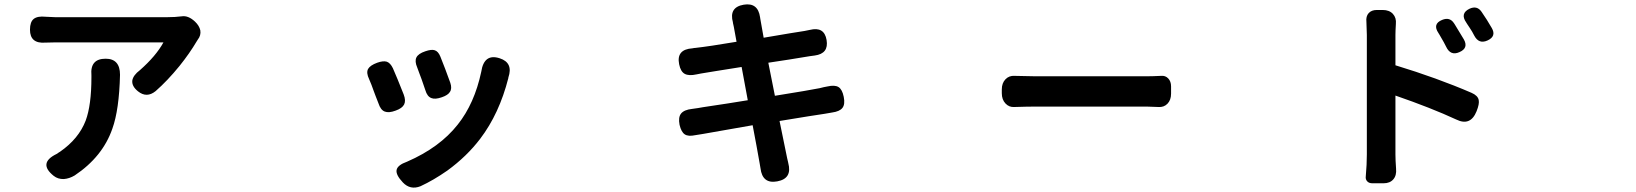

<svg xmlns="http://www.w3.org/2000/svg" viewBox="-20 -795 7540 885"><path d="M227.5 15.6Q154.3 -43 240.2 -85Q244.1 -86.9 252 -92.8Q254.9 -94.7 256.8 -95.7Q342.8 -155.3 375 -239.3Q401.4 -310.5 401.4 -438.5Q401.4 -443.4 401.4 -448.2Q394.5 -524.4 466.8 -524.4Q533.2 -524.4 533.2 -450.2Q529.3 -289.1 498 -202.1Q453.1 -72.3 324.2 13.7Q299.8 28.3 274.4 30.3Q247.1 31.2 227.5 15.6ZM616.2 -374Q586.9 -397.5 589.8 -423.8Q593.8 -448.2 625 -471.7Q699.2 -537.1 733.4 -599.6H234.4Q204.1 -599.6 189.5 -598.6Q118.2 -592.8 118.2 -658.2Q118.2 -694.3 135.7 -708Q153.3 -721.7 190.4 -717.8Q219.7 -715.8 234.4 -715.8H492.2H751Q787.1 -715.8 817.4 -719.7Q847.7 -724.6 878.9 -695.3Q898.4 -676.8 903.3 -655.3Q907.2 -631.8 891.6 -612.3Q890.6 -611.3 889.2 -608.4Q887.7 -605.5 886.7 -604.5Q854.5 -549.8 807.6 -491.2Q752 -422.9 697.3 -375Q656.2 -341.8 616.2 -374Z M1836.9 45.9Q1803.7 10.7 1808.1 -11.7Q1812.5 -34.2 1856.4 -49.8Q2006.8 -115.2 2089.8 -220.7Q2167 -317.4 2198.2 -463.9Q2210.9 -549.8 2283.2 -526.4Q2346.7 -505.9 2323.2 -437.5Q2323.2 -436.5 2323.2 -435.5Q2281.2 -270.5 2193.4 -155.3Q2131.8 -74.2 2042 -8.8Q1977.5 36.1 1918 63.5Q1871.1 82 1836.9 45.9ZM1724.6 -318.4Q1720.7 -330.1 1710.9 -353.5Q1705.1 -369.1 1702.1 -377Q1692.4 -405.3 1681.6 -429.7Q1667 -460 1676.8 -477.5Q1686.5 -494.1 1718.8 -505.9Q1746.1 -515.6 1762.7 -510.7Q1779.3 -504.9 1791 -480.5Q1809.6 -438.5 1840.8 -359.4Q1851.6 -331.1 1842.8 -313.5Q1834 -295.9 1803.7 -285.2Q1772.5 -273.4 1753.4 -280.8Q1734.4 -288.1 1724.6 -318.4ZM1968.8 -342.8Q1949.2 -349.6 1940.4 -379.9Q1937.5 -388.7 1930.7 -408.2Q1925.8 -422.9 1922.9 -430.7Q1919.9 -438.5 1914.1 -454.1Q1907.2 -474.6 1903.3 -483.4Q1890.6 -512.7 1899.4 -530.3Q1908.2 -547.9 1940.4 -558.6Q1968.8 -568.4 1983.4 -563.5Q2000 -558.6 2009.8 -534.2Q2031.2 -481.4 2055.7 -413.1Q2064.5 -386.7 2053.7 -371.1Q2044.9 -356.4 2016.6 -346.7Q1985.4 -335.9 1968.8 -342.8Z M3485.4 -19.5Q3483.4 -35.2 3481.4 -43Q3468.8 -115.2 3449.2 -217.8Q3279.3 -188.5 3220.7 -177.7Q3195.3 -173.8 3184.6 -171.9Q3152.3 -165 3136.2 -175.8Q3120.1 -186.5 3112.3 -219.7Q3105.5 -254.9 3119.6 -272Q3133.8 -289.1 3169.9 -293Q3179.7 -294.9 3197.3 -296.9Q3204.1 -297.9 3219.7 -300.8Q3344.7 -319.3 3426.8 -333L3398.4 -486.3Q3355.5 -479.5 3282.2 -467.8Q3225.6 -458 3210.9 -456.1Q3204.1 -454.1 3190.4 -452.1Q3155.3 -444.3 3136.2 -454.6Q3117.2 -464.8 3110.4 -499Q3096.7 -567.4 3171.9 -572.3Q3174.8 -573.2 3179.2 -573.7Q3183.6 -574.2 3185.5 -574.2Q3248 -581.1 3375 -602.5Q3370.1 -630.9 3362.3 -671.9Q3359.4 -684.6 3358.4 -689.5Q3358.4 -690.4 3358.4 -691.4Q3338.9 -761.7 3408.2 -773.4Q3473.6 -784.2 3483.4 -715.8Q3483.4 -714.8 3483.9 -712.4Q3484.4 -710 3484.4 -709Q3486.3 -696.3 3500 -621.1Q3544.9 -628.9 3621.1 -641.6Q3672.9 -649.4 3688.5 -652.3Q3692.4 -653.3 3700.7 -654.8Q3709 -656.2 3712.9 -657.2Q3779.3 -673.8 3790 -610.8Q3800.8 -547.9 3735.4 -539.1Q3719.7 -537.1 3712.9 -536.1L3617.2 -520.5L3521.5 -505.9L3551.8 -353.5Q3710 -378.9 3758.8 -388.7Q3764.6 -390.6 3776.4 -393.1Q3788.1 -395.5 3793.9 -396.5Q3828.1 -404.3 3845.2 -393.6Q3862.3 -382.8 3869.1 -348.6Q3876 -314.5 3863.3 -297.9Q3850.6 -281.2 3815.4 -276.4Q3804.7 -274.4 3781.2 -270.5Q3733.4 -263.7 3573.2 -237.3Q3583 -188.5 3598.6 -113.3Q3606.4 -76.2 3608.4 -65.4Q3609.4 -59.6 3612.3 -48.8Q3613.3 -45.9 3613.3 -43.9Q3632.8 28.3 3562.5 41Q3494.1 53.7 3485.4 -19.5Z M4597.7 -365.2V-382.8Q4597.7 -412.1 4614.7 -429.7Q4631.8 -447.3 4657.2 -445.3Q4719.7 -443.4 4752 -443.4H5265.6Q5291 -443.4 5332 -445.3Q5351.6 -447.3 5364.7 -433.6Q5377.9 -419.9 5377.9 -396.5V-363.3Q5377.9 -334 5361.3 -316.9Q5344.7 -299.8 5319.3 -301.8Q5284.2 -303.7 5265.6 -303.7H5008.8H4752Q4716.8 -303.7 4656.2 -301.8Q4631.8 -299.8 4614.7 -317.9Q4597.7 -335.9 4597.7 -365.2Z M6305.7 49.8Q6290 49.8 6281.7 40.5Q6273.4 31.2 6275.4 17.6Q6280.3 -38.1 6280.3 -83V-633.8Q6280.3 -651.4 6278.3 -694.3Q6275.4 -719.7 6288.6 -734.4Q6301.8 -749 6326.2 -749H6353.5Q6383.8 -749 6400.4 -731Q6417 -712.9 6414.1 -684.6Q6412.1 -651.4 6412.1 -633.8V-494.1Q6604.5 -435.5 6762.7 -367.2Q6792 -354.5 6795.9 -334Q6799.8 -316.4 6786.1 -282.2Q6757.8 -211.9 6692.4 -244.1Q6576.2 -297.9 6412.1 -354.5V-83Q6412.1 -57.6 6415 -17.6Q6418 13.7 6402.3 31.7Q6386.7 49.8 6357.4 49.8H6345.7ZM6645.5 -580.1Q6633.8 -603.5 6627 -614.3Q6623 -621.1 6615.2 -634.8Q6612.3 -639.6 6610.4 -642.6Q6582 -684.6 6627 -703.1Q6662.1 -717.8 6681.6 -688.5Q6682.6 -686.5 6685.5 -682.6Q6713.9 -636.7 6727.5 -613.3Q6750 -573.2 6707 -554.7Q6666 -536.1 6645.5 -580.1ZM6775.4 -630.9Q6765.6 -650.4 6754.9 -666Q6751 -671.9 6743.2 -683.6Q6740.2 -688.5 6738.3 -691.4Q6709 -733.4 6753.9 -754.9Q6788.1 -770.5 6808.6 -741.2Q6835 -703.1 6856.4 -665.5Q6877.9 -627.9 6837.4 -608.9Q6796.9 -589.8 6775.4 -630.9Z"/></svg>

Font: Bpmf GenSen Rounded B
Style: B
Weight: 700
Foundry: But Ko
Version: Version 1.320